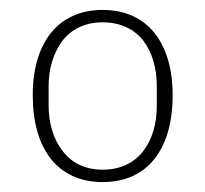

<svg xmlns="http://www.w3.org/2000/svg" viewBox="-20 -730 414 387"><path d="M187 -363C96 -363 46 -430 46 -538C46 -645 98 -710 187 -710C276 -710 328 -645 328 -538C328 -430 278 -363 187 -363ZM187 -388C223 -388 251 -402 269 -426C287 -449 296 -481 296 -517V-557C296 -592 287 -624 269 -648C251 -671 223 -685 187 -685C151 -685 124 -671 106 -648C88 -624 78 -592 78 -557V-517C78 -481 88 -449 106 -426C124 -402 151 -388 187 -388Z"/></svg>

Font: Plexus Sans ExtraLight
Style: Regular
Weight: 250
Version: Version 2.001;PS 002.001;hotconv 1.0.70;makeotf.lib2.5.58329